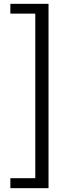

<svg xmlns="http://www.w3.org/2000/svg" viewBox="-20 -811 378 1001"><path d="M34 118H164V-740H34V-791H233V170H34Z"/></svg>

Font: KaiGen Gothic CN Regular
Style: Regular
Weight: 400
Designer: Ryoko NISHIZUKA  (kana & ideographs); Paul D. Hunt (Latin, Greek & Cyrillic); Wenlong ZHANG  (bopomofo); Sandoll Communi
Foundry: Adobe Systems Incorporated
Version: Version 1.002.20150501